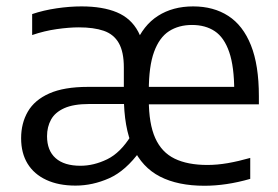

<svg xmlns="http://www.w3.org/2000/svg" viewBox="-20 -571 868 600"><path d="M619 9.5Q536 9.5 480 -19.2Q424 -48 395.5 -110Q367 -172 367 -272L378 -279.5Q378 -371.5 402.8 -431.8Q427.5 -492 473.8 -521.5Q520 -551 583.5 -551Q647.5 -551 693.5 -521.2Q739.5 -491.5 764.2 -429.5Q789 -367.5 789 -270.5V-245H426.5V-299.5H730L712 -285.5Q712 -363 696.2 -408.5Q680.5 -454 651.2 -473.5Q622 -493 580 -493Q538.5 -493 508.2 -473.5Q478 -454 461.5 -409Q445 -364 445 -287.5V-259.5Q445 -184.5 465 -139.8Q485 -95 525.8 -75.2Q566.5 -55.5 628 -55.5Q658.5 -55.5 691.8 -61.2Q725 -67 762 -77.5V-12Q723.5 -1 688.2 4.2Q653 9.5 619 9.5ZM216 9Q163 9 124.8 -8.8Q86.5 -26.5 66.2 -59.5Q46 -92.5 46 -139Q46 -186 67 -222.2Q88 -258.5 134 -279Q180 -299.5 255 -299.5H387.5V-246H259Q210 -246 181 -233Q152 -220 139.5 -197.2Q127 -174.5 127 -145.5Q127 -100.5 153.8 -76.8Q180.5 -53 231.5 -53Q273 -53 314.8 -73.2Q356.5 -93.5 389.5 -147L418.5 -100Q373 -37 321.2 -14Q269.5 9 216 9ZM367 -272V-360Q367 -409 351.2 -436.5Q335.5 -464 304.2 -474.8Q273 -485.5 226.5 -485.5Q196 -485.5 157.2 -480Q118.5 -474.5 80.5 -461.5V-527Q116 -539 156.8 -545Q197.5 -551 234.5 -551Q301 -551 345.2 -532.5Q389.5 -514 412 -471.8Q434.5 -429.5 434.5 -358V-264.5Z"/></svg>

Font: Encode Sans Condensed Thin
Style: Regular
Weight: 400
Version: Version 3.002